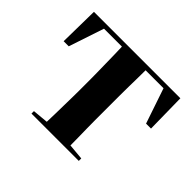

<svg xmlns="http://www.w3.org/2000/svg" viewBox="-124 -713 878 878"><g transform="rotate(45 315.5 -273.5)"><path d="M508 -517H392Q392 -492 391.5 -464Q391 -436 390.5 -408.5Q390 -381 390 -355Q390 -329 390 -308V-238Q390 -217 390 -191Q390 -165 390.5 -137.5Q391 -110 391.5 -82.5Q392 -55 392 -31L469 -24V-8H163V-24L239 -31Q240 -55 240.5 -82.5Q241 -110 241.5 -137.5Q242 -165 242.5 -191Q243 -217 243 -238V-308Q243 -329 242.5 -355Q242 -381 241.5 -408.5Q241 -436 240.5 -464Q240 -492 239 -517H123L66 -346H33L36 -539H595L598 -346H566Z"/></g></svg>

Font: XinYuGongZhangJiaSongA
Style: Regular
Weight: 900
Designer: XinYuGong
Foundry: Adobe Systems Incorporated
Version: Version 1.00